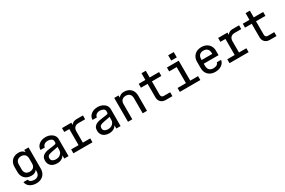

<svg xmlns="http://www.w3.org/2000/svg" viewBox="150 -2216 5701 3834"><g transform="rotate(-30 3000.0 -299.0)"><path d="M293 151Q206 151 146.5 110Q87 69 77 -1H175Q183 34 213 51.5Q243 69 293 69Q350 69 381.5 35.5Q413 2 413 -61V-91Q368 -30 288 -30Q188 -30 131 -86.5Q74 -143 74 -240V-349Q74 -446 131 -503Q188 -560 288 -560Q368 -560 413 -499V-550H512V-61Q512 3 485 50.5Q458 98 408.5 124.5Q359 151 293 151ZM293 -473Q237 -473 205 -441Q173 -409 173 -349V-241Q173 -180 205 -148.5Q237 -117 293 -117Q349 -117 381 -148.5Q413 -180 413 -241V-349Q413 -409 381 -441Q349 -473 293 -473Z M852 13Q799 13 756 -6Q713 -25 688.5 -63Q664 -101 664 -157Q664 -205 683 -235Q702 -265 733 -281.5Q764 -298 800 -307Q837 -314 878.5 -319.5Q920 -325 959 -330Q982 -332 1002 -339Q1022 -346 1022 -371V-373V-400Q1022 -426 1004 -442.5Q986 -459 959.5 -466.5Q933 -474 908 -474Q861 -474 828 -449.5Q795 -425 794 -386H694Q694 -440 723 -478.5Q752 -517 800.5 -538.5Q849 -560 909 -560Q964 -560 1011.5 -538.5Q1059 -517 1088 -479Q1117 -441 1117 -390V0H1019V-75Q997 -34 953.5 -10.5Q910 13 852 13ZM872 -70Q937 -70 977.5 -107.5Q1018 -145 1018 -200V-273Q1013 -268 990.5 -263Q968 -258 937 -253Q906 -248 874.5 -241.5Q843 -235 822 -228Q792 -219 777.5 -201.5Q763 -184 763 -153Q763 -122 779 -104Q795 -86 820 -78Q845 -70 872 -70Z M1229 0V-90H1400V-460H1284V-550H1499V-499Q1543 -560 1624 -560H1772V-472H1618Q1562 -472 1530.5 -440Q1499 -408 1499 -348V-90H1669V0Z M2052 13Q1999 13 1956 -6Q1913 -25 1888.5 -63Q1864 -101 1864 -157Q1864 -205 1883 -235Q1902 -265 1933 -281.5Q1964 -298 2000 -307Q2037 -314 2078.5 -319.5Q2120 -325 2159 -330Q2182 -332 2202 -339Q2222 -346 2222 -371V-373V-400Q2222 -426 2204 -442.5Q2186 -459 2159.5 -466.5Q2133 -474 2108 -474Q2061 -474 2028 -449.5Q1995 -425 1994 -386H1894Q1894 -440 1923 -478.5Q1952 -517 2000.5 -538.5Q2049 -560 2109 -560Q2164 -560 2211.5 -538.5Q2259 -517 2288 -479Q2317 -441 2317 -390V0H2219V-75Q2197 -34 2153.5 -10.5Q2110 13 2052 13ZM2072 -70Q2137 -70 2177.5 -107.5Q2218 -145 2218 -200V-273Q2213 -268 2190.5 -263Q2168 -258 2137 -253Q2106 -248 2074.5 -241.5Q2043 -235 2022 -228Q1992 -219 1977.5 -201.5Q1963 -184 1963 -153Q1963 -122 1979 -104Q1995 -86 2020 -78Q2045 -70 2072 -70Z M2488 0V-550H2587V-499Q2632 -560 2712 -560Q2812 -560 2869 -503Q2926 -446 2926 -349V0H2827V-349Q2827 -409 2795 -441Q2763 -473 2707 -473Q2651 -473 2619 -441Q2587 -409 2587 -349V0Z M3360 0Q3289 0 3247.5 -41Q3206 -82 3206 -150V-460H3052V-550H3206V-705H3305V-550H3522V-460H3305V-151Q3305 -124 3320.5 -107Q3336 -90 3362 -90H3512V0Z M3683 0V-90H3876V-460H3703V-550H3975V-90H4156V0ZM3847 -749H3975V-627H3847Z M4500 10Q4434 10 4384.5 -16.5Q4335 -43 4308 -90.5Q4281 -138 4281 -202V-349Q4281 -412 4308 -459.5Q4335 -507 4384.5 -533.5Q4434 -560 4500 -560Q4566 -560 4615.5 -533.5Q4665 -507 4692 -459.5Q4719 -412 4719 -349V-248H4378V-202Q4378 -138 4409.5 -105Q4441 -72 4500 -72Q4550 -72 4580 -89.5Q4610 -107 4618 -142H4716Q4706 -72 4646.5 -31Q4587 10 4500 10ZM4378 -333H4623V-349Q4623 -412 4591.5 -445.5Q4560 -479 4500 -479Q4440 -479 4409 -445.5Q4378 -412 4378 -349Z M4829 0V-90H5000V-460H4884V-550H5099V-499Q5143 -560 5224 -560H5372V-472H5218Q5162 -472 5130.5 -440Q5099 -408 5099 -348V-90H5269V0Z M5760 0Q5689 0 5647.5 -41Q5606 -82 5606 -150V-460H5452V-550H5606V-705H5705V-550H5922V-460H5705V-151Q5705 -124 5720.5 -107Q5736 -90 5762 -90H5912V0Z"/></g></svg>

Font: Tiny Medium
Style: Regular
Weight: 500
Monospace: yes
Designer: Philipp Nurullin, Konstantin Bulenkov
Foundry: JetBrains
Version: Version 2.251; ttfautohint (v1.8.4.7-5d5b)